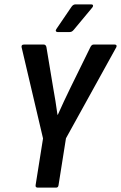

<svg xmlns="http://www.w3.org/2000/svg" viewBox="-20 -859 554 879"><path d="M153.4 0Q141.2 0 143 -11.4L177 -225.2L78.8 -643Q77 -655 89.4 -655H180.5Q189.4 -655 192.4 -644L223.3 -458.1Q228.9 -427.1 233.9 -396.2Q239 -365.3 243.2 -333.3H244.6Q258.6 -364.7 272.8 -395.2Q287 -425.7 302.2 -456.7L394.2 -644Q400 -655 408.2 -655H505.4Q510.8 -655 512.9 -651.9Q515 -648.8 512.6 -643L282 -225.8L248 -11.4Q246.6 0 236.6 0ZM243.6 -712.3Q238 -712.3 236 -716.2Q234 -720.2 238 -726L307.4 -828Q315 -839 325.9 -839H397.9Q404.1 -839 405.6 -834.7Q407.1 -830.4 402.9 -825L318.6 -723.6Q313.8 -717.8 309.4 -715Q305 -712.3 298.4 -712.3Z"/></svg>

Font: Sofia Sans Condensed
Style: Italic
Weight: 400
Italic angle: -9°
Designer: Botio Nikoltchev, Ani Petrova
Foundry: lettersoup
Version: Version 4.101